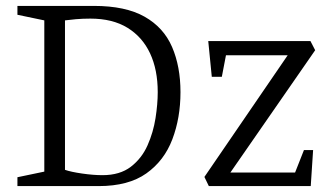

<svg xmlns="http://www.w3.org/2000/svg" viewBox="-20 -630 1130 650"><path d="M39 0V-30L130 -49V-561L39 -580V-610H298Q405 -610 469.5 -573.5Q534 -537 562.5 -471Q591 -405 591 -318Q591 -231 563.5 -158.5Q536 -86 475.5 -43Q415 0 314 0ZM327 -37Q386 -37 423 -65.5Q460 -94 479.5 -138Q499 -182 506.5 -230Q514 -278 514 -318Q514 -394 488 -449.5Q462 -505 411.5 -536Q361 -567 286 -567Q260 -567 237 -565Q214 -563 200 -561V-55Q220 -48 258 -42.5Q296 -37 327 -37ZM687 0 672 -31 954 -443H745L731 -370H697L685 -491H1031L1047 -460L760 -46H979L1009 -122H1040L1032 0Z"/></svg>

Font: Manuale Light
Style: Regular
Weight: 300
Designer: Eduardo Tunni / Pablo Cosgaya
Foundry: Eduardo Tunni / Pablo Cosgaya
Version: Version 1.002